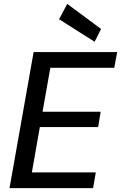

<svg xmlns="http://www.w3.org/2000/svg" viewBox="-20 -968 623 988"><path d="M29 0 153 -700H583L568 -619H239L199 -393H498L485 -314H185L144 -81H473L459 0ZM467 -753 284 -869 326 -948 500 -819Z"/></svg>

Font: DM Sans 12pt Medium
Style: Italic
Weight: 500
Italic angle: -10°
Version: Version 4.004;gftools[0.9.30]